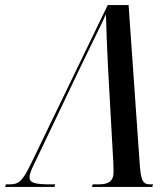

<svg xmlns="http://www.w3.org/2000/svg" viewBox="-67 -734 643 754"><path d="M-47 0H147L150 -10H128C72 -10 49 -16 49 -37C49 -54 60 -76 73 -102L252 -477C300 -577 327 -629 349 -678C350 -629 354 -532 357 -473L378 -95C378 -81 379 -69 379 -59C379 -20 356 -10 320 -10H297L294 0H531L534 -10H523C491 -10 486 -28 481 -100L438 -714H356L58 -98C21 -20 6 -10 -30 -10H-44Z"/></svg>

Font: Noto Serif Display ExtraCondensed Medium
Style: Italic
Weight: 500
Width: 2
Italic angle: -12°
Designer: Monotype Design Team
Foundry: Monotype Imaging Inc.
Version: Version 2.009